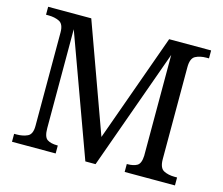

<svg xmlns="http://www.w3.org/2000/svg" viewBox="-101 -848 1140 981"><g transform="rotate(15 469.0 -357.0)"><path d="M38 0V-42H51Q84 -42 108.5 -53.5Q133 -65 133 -109V-604Q133 -648 108.5 -660Q84 -672 51 -672H38V-714H266L473 -142L678 -714H900V-672H887Q853 -672 829 -659.5Q805 -647 805 -600V-114Q805 -67 829 -54.5Q853 -42 887 -42H900V0H634V-42H637Q669 -42 688 -53Q707 -64 709 -105V-639L480 0H426L194 -637V-114Q194 -67 213 -54.5Q232 -42 266 -42H269V0Z"/></g></svg>

Font: Noto Serif Makasar
Style: Regular
Weight: 400
Designer: Sérgio Martins
Version: Version 1.001; ttfautohint (v1.8.4.7-5d5b)